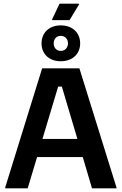

<svg xmlns="http://www.w3.org/2000/svg" viewBox="-20 -1020 659 1040"><path d="M356.7 -910.8 407.5 -995V-1000H302.5L262.5 -915.8V-910.8ZM309.2 -688.3C374.2 -688.3 414.2 -729.2 414.2 -785C414.2 -840.8 374.2 -882.5 309.2 -882.5C244.2 -882.5 205 -840.8 205 -785C205 -729.2 244.2 -688.3 309.2 -688.3ZM309.2 -744.2C285 -744.2 270.8 -762.5 270.8 -785C270.8 -808.3 285 -825.8 309.2 -825.8C332.5 -825.8 348.3 -808.3 348.3 -785C348.3 -762.5 332.5 -744.2 309.2 -744.2ZM130 0 180.8 -169.2H428.3L478.3 0H610.8V-5L410 -650H208.3L8.3 -5V0ZM295 -550.8H315L399.2 -267.5H210Z"/></svg>

Font: Familjen Grotesk SemiBold
Style: Regular
Weight: 600
Designer: Anders Wikstroem, Jonas Baeckman, Matilda Gysing, Kristian Moeller
Foundry: Familjen STHLM AB
Version: Version 2.000